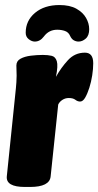

<svg xmlns="http://www.w3.org/2000/svg" viewBox="-20 -740 390 762"><path d="M79 2Q3 2 7 -40L43 -389Q44 -397 45 -413Q46 -429 46 -440Q46 -450 45.5 -459.5Q45 -469 45 -480Q45 -498 61.5 -507Q78 -516 102.5 -519Q127 -522 150 -522Q170 -522 185 -518.5Q200 -515 205.5 -497Q211 -479 202 -435Q222 -471 249.5 -501Q277 -531 317 -531Q350 -531 350 -489Q350 -467 346 -441Q342 -415 334.5 -391.5Q327 -368 318 -352.5Q309 -337 298 -337Q288 -337 279 -344Q270 -351 253 -351Q239 -351 227.5 -343.5Q216 -336 211 -325L181 -40Q177 2 99 2ZM216 -720Q257 -720 283 -705.5Q309 -691 321.5 -669Q334 -647 334 -624Q334 -599 320.5 -587Q307 -575 292 -575Q282 -575 273 -580Q264 -585 258 -598Q252 -612 238 -617Q224 -622 207 -622Q174 -622 154 -595Q139 -575 118 -575Q106 -575 94 -584.5Q82 -594 82 -610Q82 -658 119 -689Q156 -720 216 -720Z"/></svg>

Font: Asap Condensed Condensed Black
Style: Italic
Weight: 900
Width: 3
Italic angle: -6°
Designer: Pablo Cosgaya
Foundry: Omnibus-Type
Version: Version 3.001; ttfautohint (v1.8.4.7-5d5b)